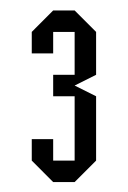

<svg xmlns="http://www.w3.org/2000/svg" viewBox="-20 -687 248 373"><path d="M125 -520.8 166.7 -500V-375L125 -333.3H83.3L41.7 -375V-416.7H83.3V-375H125V-500H83.3V-541.7H125V-625H83.3V-583.3H41.7V-625L83.3 -666.7H125L166.7 -625V-541.7Z"/></svg>

Font: Yulong
Style: Regular
Weight: 400
Designer: GGBotNet
Foundry: f0n7.com
Version: 1.00